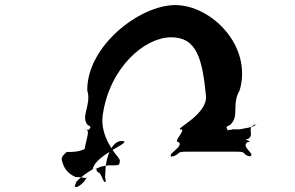

<svg xmlns="http://www.w3.org/2000/svg" viewBox="-20 -750 1162 757"><path d="M385 -296C412 -485 551 -603 655 -603C758 -603 778 -513 792 -373C800 -299 666 -240 692 -240C718 -240 658 -190 684 -190C706 -172 640 -144 655 -134C681 -134 631 -132 657 -132C694 -142 671 -152 715 -152H913C956 -152 931 -142 965 -133C991 -133 942 -135 968 -135C986 -144 927 -172 957 -190C983 -190 932 -202 958 -202C986 -219 949 -248 986 -258C1012 -258 959 -260 985 -260C1000 -250 917 -240 926 -240H895C911 -240 843 -233 864 -233C890 -233 838 -230 864 -230C897 -234 855 -247 885 -256C927 -289 891 -336 925 -394C976 -570 812 -730 671 -730C531 -730 323 -569 324 -394C342 -336 295 -289 327 -256C355 -247 309 -234 340 -230C366 -230 316 -233 342 -233C363 -237 296 -240 313 -240C339 -240 321 -210 314 -163C294 -151 260 -150 243 -151C229 -137 225 -136 223 -122C229 -98 237 -70 278 -52C322 -52 322 -40 324 -54C323 -50 308 -23 284 -13C270 -13 274 -12 281 -33C296 -51 326 -71 346 -83C354 -141 515 -194 459 -194C421 -194 395 -130 395 -63C393 -51 396 -44 397 -35C390 -23 385 -51 372 -69C356 -69 360 -100 358 -86C357 -78 362 -94 408 -98C452 -98 450 -98 452 -112C452 -122 456 -114 444 -132C436 -142 373 -214 385 -296Z"/></svg>

Font: Hussar Przerywany
Style: Obl
Weight: 400
Foundry: Cannot Into Space Fonts
Version: Version 0.982